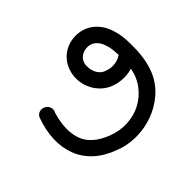

<svg xmlns="http://www.w3.org/2000/svg" viewBox="-121 -492 887 887"><g transform="rotate(-45 323.0 -48.5)"><path d="M214 196Q155 174 116.5 138.5Q78 103 60 56Q42 9 44 -47Q46 -103 69 -165Q77 -179 91.5 -182.5Q106 -186 120 -178Q134 -170 138 -155.5Q142 -141 134 -127Q107 -36 129.5 28Q152 92 240 126Q288 144 334.5 141.5Q381 139 420 119Q459 99 487.5 63Q516 27 526 -24Q490 -13 451 -18Q379 -27 340 -85Q324 -110 318 -138Q312 -166 316 -193Q320 -220 333.5 -244.5Q347 -269 369 -285Q405 -312 452 -312.5Q499 -313 536 -286Q577 -255 593 -201Q601 -177 603.5 -153.5Q606 -130 606 -111Q609 -10 580 58Q558 109 516.5 144.5Q475 180 424.5 198Q374 216 319 216Q264 216 214 196ZM460 -93Q499 -88 531 -109Q530 -126 528.5 -143.5Q527 -161 521 -178Q512 -209 491 -225Q475 -237 453 -237Q431 -237 414 -225Q391 -208 390 -178.5Q389 -149 403 -126Q416 -107 432.5 -101Q449 -95 460 -93Z"/></g></svg>

Font: Dongol
Style: Regular
Weight: 400
Designer: Abdo Mohamed and Ibrahim Hamdi
Foundry: Protype Foundry
Version: Version 1.000;hotconv 1.0.109;makeotfexe 2.5.65596